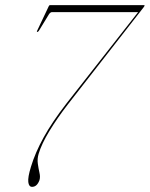

<svg xmlns="http://www.w3.org/2000/svg" viewBox="-20 -720 581 745"><path d="M133 -20.5Q123.5 5 104.5 5Q92 5 89.8 -13.5Q87.5 -32 100 -72.5Q116.5 -127.5 149.5 -187.2Q182.5 -247 237.5 -318L516 -673H182Q176 -673 170.5 -665.5L130.5 -600Q127.5 -596 124 -596Q122 -596 124 -600.5L169 -695.5Q170.5 -700 174.5 -700H538Q542 -700 541 -697.5Q540.5 -696 539 -694.2Q537.5 -692.5 536 -690L243 -314.5Q202 -261.5 171.8 -211.8Q141.5 -162 130 -123.5Q124 -103.5 126.8 -84.5Q129.5 -65.5 133.2 -49.2Q137 -33 133 -20.5Z"/></svg>

Font: Fraunces 144pt Thin
Style: Italic
Weight: 100
Italic angle: -16°
Version: Version 1.000;[b76b70a41]